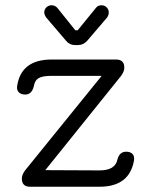

<svg xmlns="http://www.w3.org/2000/svg" viewBox="-20 -709 565 729"><path d="M197 -680 266 -594H275L345 -680Q352 -689 366 -689Q377 -689 385 -681Q393 -673 393 -662Q393 -652 387 -643L311 -554Q296 -538 277 -538H264Q244 -538 231 -554L155 -643Q148 -654 148 -662Q148 -673 156 -681Q164 -689 176 -689Q188 -689 197 -680ZM94 0Q63 0 63 -31Q63 -46 76 -63L366 -421H176Q142 -421 127 -412.5Q112 -404 108 -380Q100 -350 76 -350Q60 -350 51.5 -358.5Q43 -367 45 -382Q60 -483 176 -483H421Q452 -483 452 -452Q452 -437 439 -420L152 -63L358 -62Q418 -62 426 -104Q434 -133 459 -133Q475 -133 483 -124.5Q491 -116 489 -101Q472 0 358 0Z"/></svg>

Font: Jura Medium
Style: Regular
Weight: 500
Designer: Daniel Johnson, Alexei Vanyashin
Foundry: Daniel Johnson
Version: Version 5.103